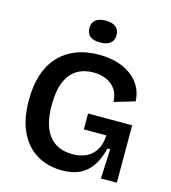

<svg xmlns="http://www.w3.org/2000/svg" viewBox="-127 -970 964 1085"><g transform="rotate(15 355.5 -428.0)"><path d="M336 13Q254 13 190 -24Q126 -61 89.5 -136Q53 -211 53 -324Q53 -406 73.5 -470.5Q94 -535 135 -580Q176 -625 235 -649Q294 -673 372 -673Q430 -673 477.5 -659Q525 -645 560 -619Q595 -593 615.5 -556Q636 -519 638 -472L518 -436Q516 -482 495 -511Q474 -540 440.5 -554Q407 -568 367 -568Q311 -568 270 -543Q229 -518 207 -465Q185 -412 185 -329Q185 -266 198 -220.5Q211 -175 235.5 -146.5Q260 -118 293.5 -104.5Q327 -91 368 -91Q416 -91 450 -107.5Q484 -124 504.5 -157.5Q525 -191 528 -243H396V-336H654V-223V0H561L569 -173H553Q538 -112 510.5 -70.5Q483 -29 440.5 -8Q398 13 336 13ZM357 -741Q318 -741 298 -757Q278 -773 278 -805Q278 -836 298.5 -852.5Q319 -869 357 -869Q396 -869 416.5 -852.5Q437 -836 437 -805Q437 -774 416.5 -757.5Q396 -741 357 -741Z"/></g></svg>

Font: Bricolage Grotesque 17pt SemiBold
Style: Regular
Weight: 600
Version: Version 1.001;gftools[0.9.33.dev8+g029e19f]